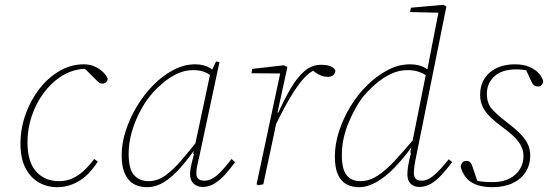

<svg xmlns="http://www.w3.org/2000/svg" viewBox="-20 -765 2279 797"><path d="M218 12Q176 12 141.5 -7.5Q107 -27 86 -67Q65 -107 65 -168Q65 -232 86.5 -291.5Q108 -351 144.5 -397.5Q181 -444 228 -471Q275 -498 327 -498Q353 -498 373 -489Q393 -480 407 -466.5Q421 -453 427 -439Q427 -430 421 -424Q415 -418 406 -418Q395 -418 386 -426.5Q377 -435 360 -452L329 -483H345V-479H325Q276 -475 234 -448Q192 -421 160.5 -378Q129 -335 111.5 -282.5Q94 -230 94 -175Q94 -93 130 -53Q166 -13 225 -13Q256 -13 281 -24.5Q306 -36 328.5 -57Q351 -78 371 -105L386 -94Q371 -71 353.5 -51.5Q336 -32 315 -18Q294 -4 269.5 4Q245 12 218 12Z M589 12Q560 12 536.5 -0.5Q513 -13 499 -42.5Q485 -72 485 -121Q485 -170 502 -222.5Q519 -275 548.5 -324Q578 -373 616.5 -412Q655 -451 699.5 -474.5Q744 -498 790 -498Q809 -498 824.5 -494Q840 -490 852 -482.5Q864 -475 872 -464L868 -439Q850 -458 829.5 -466Q809 -474 782 -474Q749 -474 719 -460.5Q689 -447 663.5 -426.5Q638 -406 617 -383Q590 -354 566.5 -312Q543 -270 528.5 -222Q514 -174 514 -127Q514 -63 536.5 -38Q559 -13 597 -13Q632 -13 664 -35Q696 -57 731.5 -98Q767 -139 811 -195L814 -159H799Q764 -109 730 -70Q696 -31 661.5 -9.5Q627 12 589 12ZM821 11Q798 11 783.5 -3Q769 -17 769 -41Q769 -53 771 -65Q773 -77 776.5 -91Q780 -105 785 -125L782 -127L854 -465L856 -466L877 -510L891 -507L807 -114Q803 -97 799 -79Q795 -61 795 -45Q795 -29 804 -22Q813 -15 828 -15Q855 -15 881 -37.5Q907 -60 941 -105L956 -92Q934 -62 912.5 -38.5Q891 -15 868.5 -2Q846 11 821 11Z M1123 -244 1121 -297H1135Q1160 -352 1186 -397Q1212 -442 1243 -469Q1274 -496 1312 -496Q1339 -496 1353 -489.5Q1367 -483 1372 -473Q1372 -461 1364 -453.5Q1356 -446 1341 -446Q1327 -446 1314.5 -450.5Q1302 -455 1288 -465L1274 -476L1308 -478L1291 -476Q1266 -468 1239.5 -438Q1213 -408 1184 -359Q1155 -310 1123 -244ZM1045 0 1146 -474 1151 -460 1024 -461 1027 -479 1158 -494 1173 -487 1132 -298 1135 -296 1119 -216Q1107 -162 1096 -108Q1085 -54 1073 0L1052 4Z M1469 12Q1440 12 1417.5 -0.5Q1395 -13 1382.5 -41Q1370 -69 1370 -116Q1370 -167 1387.5 -220.5Q1405 -274 1435 -323.5Q1465 -373 1505 -412Q1545 -451 1590 -474.5Q1635 -498 1682 -498Q1700 -498 1715.5 -494.5Q1731 -491 1743.5 -484Q1756 -477 1766 -468L1762 -442Q1742 -459 1720 -466.5Q1698 -474 1673 -474Q1636 -474 1603.5 -458.5Q1571 -443 1542.5 -419Q1514 -395 1491 -368Q1473 -346 1457 -317.5Q1441 -289 1427.5 -257Q1414 -225 1406.5 -191Q1399 -157 1399 -122Q1399 -62 1419 -37.5Q1439 -13 1476 -13Q1512 -13 1546.5 -35Q1581 -57 1619 -98Q1657 -139 1704 -195L1707 -159H1692Q1656 -109 1619 -70.5Q1582 -32 1544 -10Q1506 12 1469 12ZM1721 11Q1698 11 1684.5 -2.5Q1671 -16 1671 -41Q1671 -57 1674.5 -78Q1678 -99 1686 -130L1683 -132L1749 -462L1752 -467L1802 -723L1810 -712L1682 -715L1686 -733L1820 -745L1833 -738L1708 -118Q1704 -100 1701 -80.5Q1698 -61 1698 -47Q1698 -30 1706 -22.5Q1714 -15 1730 -15Q1755 -15 1781 -37Q1807 -59 1843 -104L1857 -92Q1834 -62 1812.5 -38.5Q1791 -15 1768.5 -2Q1746 11 1721 11Z M2024 12Q1985 12 1957 1.5Q1929 -9 1913.5 -29Q1898 -49 1892 -74Q1894 -84 1899.5 -90.5Q1905 -97 1916 -97Q1926 -97 1931.5 -91.5Q1937 -86 1941 -74L1964 -6L1945 -20Q1964 -13 1983 -11Q2002 -9 2024 -9Q2067 -9 2095.5 -24Q2124 -39 2138.5 -63.5Q2153 -88 2153 -116Q2153 -150 2131.5 -177.5Q2110 -205 2070 -234Q2041 -255 2019 -275.5Q1997 -296 1985 -319Q1973 -342 1973 -371Q1973 -410 1991 -438.5Q2009 -467 2041.5 -482.5Q2074 -498 2117 -498Q2154 -498 2178.5 -487Q2203 -476 2217 -460Q2231 -444 2235 -427Q2234 -418 2228 -412Q2222 -406 2215 -406Q2202 -406 2195.5 -412Q2189 -418 2181 -437L2159 -485L2188 -468Q2173 -472 2156.5 -474.5Q2140 -477 2124 -477Q2063 -477 2032 -448Q2001 -419 2001 -376Q2001 -336 2022.5 -312Q2044 -288 2082 -259Q2114 -235 2136 -213.5Q2158 -192 2169.5 -169.5Q2181 -147 2181 -120Q2181 -81 2162 -51Q2143 -21 2107.5 -4.5Q2072 12 2024 12Z"/></svg>

Font: Source Serif 4 ExtraLight
Style: Italic
Weight: 250
Italic angle: -12°
Designer: Frank Grießhammer
Foundry: Adobe Systems Incorporated
Version: Version 4.004;hotconv 1.0.116;makeotfexe 2.5.65601